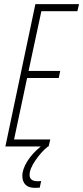

<svg xmlns="http://www.w3.org/2000/svg" viewBox="-20 -708 402 928"><path d="M180 -654 118 -365H271L264 -331H111L48 -34H223L215 0H212Q181 24 152 66Q123 108 123 137Q123 168 162 168L179 167L172 199Q162 200 149 200Q118 200 103 184.5Q88 169 88 142Q88 110 112 71.5Q136 33 177 0H6L151 -688H362L354 -654Z"/></svg>

Font: Saira Ultra Condensed Thin
Style: Italic
Weight: 100
Width: 1
Italic angle: -12°
Designer: Hector Gatti with collaboration of the Omnibus-Type team
Foundry: Omnibus-Type
Version: Version 1.001; ttfautohint (v1.8)